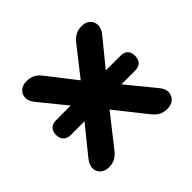

<svg xmlns="http://www.w3.org/2000/svg" viewBox="-124 -650 808 808"><g transform="rotate(-45 280.0 -246.0)"><path d="M106 5Q84 5 69.5 -7.5Q55 -20 54.5 -40Q54 -60 71 -82L233 -282V-223L81 -410Q63 -432 64 -452Q65 -472 79.5 -484.5Q94 -497 116 -497Q139 -497 154.5 -489Q170 -481 183 -464L303 -310H259L380 -464Q394 -481 409 -489Q424 -497 446 -497Q469 -497 483 -484Q497 -471 497.5 -451Q498 -431 480 -409L329 -224V-280L491 -82Q509 -61 508 -41Q507 -21 492.5 -8Q478 5 455 5Q433 5 418 -3Q403 -11 389 -28L259 -192H301L172 -28Q159 -12 144 -3.5Q129 5 106 5ZM90 -205Q68 -205 56.5 -217Q45 -229 45 -249Q45 -269 56.5 -281Q68 -293 90 -293H471Q516 -293 516 -249Q516 -229 505 -217Q494 -205 471 -205Z"/></g></svg>

Font: Nunito ExtraLight
Style: Regular
Weight: 200
Designer: Vernon Adams
Foundry: Vernon Adams
Version: Version 3.602